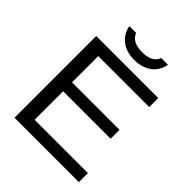

<svg xmlns="http://www.w3.org/2000/svg" viewBox="-238 -1006 1143 1143"><g transform="rotate(45 333.5 -434.5)"><path d="M82 0V-688H604V-612H175V-391H575V-316H175V-76H624V0ZM342 -747Q276 -747 232.5 -780.5Q189 -814 180 -869H237Q246 -843 272 -828Q298 -813 343 -813Q388 -813 414 -828Q440 -843 448 -869H505Q495 -812 451.5 -779.5Q408 -747 342 -747Z"/></g></svg>

Font: Libra Sans
Style: Regular
Weight: 400
Foundry: Context Ltd
Version: Version 1.000; ttfautohint (v1.3)